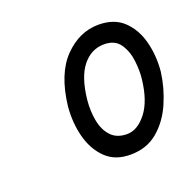

<svg xmlns="http://www.w3.org/2000/svg" viewBox="-74 -1004 502 496"><g transform="rotate(-20 177.0 -756.0)"><path d="M206.5 -584Q164.5 -584 139 -609Q113.5 -634 103.2 -673.5Q93 -713 97 -757Q107 -843 148.5 -885.5Q190 -928 243 -928Q285.5 -928 311 -904Q336.5 -880 346.8 -841.2Q357 -802.5 353 -759Q347.5 -716 330 -675.8Q312.5 -635.5 282 -609.8Q251.5 -584 206.5 -584ZM149.5 -755.5Q146.5 -725 151.8 -697.8Q157 -670.5 172.8 -653.8Q188.5 -637 216.5 -637Q245 -637 269.5 -668Q294 -699 300.5 -758Q303 -778.5 300 -806.2Q297 -834 283 -854.8Q269 -875.5 239 -875.5Q204 -875.5 180 -846Q156 -816.5 149.5 -755.5Z"/></g></svg>

Font: Edu VIC WA NT Hand Pre
Style: Regular
Weight: 400
Designer: Tina and Corey Anderson, Eben Sorkin, Mirko Velimirovic
Foundry: Google for Education
Version: Version 1.000